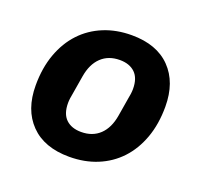

<svg xmlns="http://www.w3.org/2000/svg" viewBox="-100 -640 800 764"><g transform="rotate(20 300.0 -258.0)"><path d="M265 12Q159 12 101 -47.5Q43 -107 43 -210Q43 -284 64.5 -343Q86 -402 124.5 -443Q163 -484 216.5 -506Q270 -528 335 -528Q441 -528 499 -468.5Q557 -409 557 -306Q557 -232 535.5 -173Q514 -114 475.5 -73Q437 -32 383.5 -10Q330 12 265 12ZM276 -97Q324 -97 354.5 -126Q385 -155 394 -209L407 -287Q409 -296 410.5 -307.5Q412 -319 412 -328Q412 -374 388.5 -396.5Q365 -419 324 -419Q276 -419 245.5 -390Q215 -361 206 -307L193 -229Q191 -220 189.5 -208.5Q188 -197 188 -188Q188 -142 211.5 -119.5Q235 -97 276 -97Z"/></g></svg>

Font: IBM Plex Mono
Style: Bold Italic
Weight: 700
Italic angle: -9°
Monospace: yes
Designer: Mike Abbink, Paul van der Laan, Pieter van Rosmalen
Foundry: Bold Monday
Version: Version 2.3